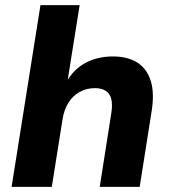

<svg xmlns="http://www.w3.org/2000/svg" viewBox="-20 -725 664 745"><path d="M25 0 137 -705H289L241 -404H236Q264 -455 311 -480.5Q358 -506 418 -506Q474 -506 511.5 -483Q549 -460 564.5 -412.5Q580 -365 568 -291L522 0H367L412 -287Q417 -319 412 -340Q407 -361 391 -372Q375 -383 348 -383Q315 -383 288.5 -368Q262 -353 245.5 -326.5Q229 -300 223 -264L181 0Z"/></svg>

Font: Nunito Sans 10pt ExtraBold
Style: Italic
Weight: 800
Italic angle: -9°
Designer: Vernon Adams
Foundry: Vernon Adams
Version: Version 3.101;gftools[0.9.27]